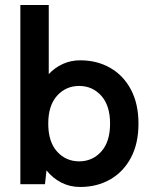

<svg xmlns="http://www.w3.org/2000/svg" viewBox="-20 -733 607 764"><path d="M299 11Q258 11 224 -6.5Q190 -24 165 -55L159 0H61V-713H174V-438Q198 -464 230 -478.5Q262 -493 299 -493Q366 -493 418.5 -463Q471 -433 501 -376.5Q531 -320 531 -241Q531 -162 501 -105.5Q471 -49 418.5 -19Q366 11 299 11ZM295 -91Q348 -91 383 -130Q418 -169 418 -241Q418 -313 383 -352Q348 -391 295 -391Q242 -391 207 -352Q172 -313 172 -241Q172 -169 207 -130Q242 -91 295 -91Z"/></svg>

Font: Zen Kaku Gothic New
Style: Bold
Weight: 700
Designer: Yoshimichi Ohira
Foundry: Positype
Version: Version 1.002